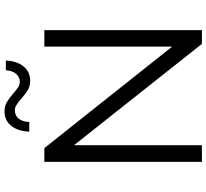

<svg xmlns="http://www.w3.org/2000/svg" viewBox="-52 -865 917 853"><g transform="rotate(-90 406.5 -438.5)"><path d="M699 -700V0H638L188 -568V0H114V-700H175L626 -132V-700ZM394 -803Q376 -818 365.5 -824.5Q355 -831 343 -831Q320 -831 306 -814Q292 -797 291 -767H248Q250 -817 274 -847Q298 -877 338 -877Q361 -877 378.5 -867Q396 -857 419 -837Q435 -823 446 -816Q457 -809 469 -809Q491 -809 505 -825.5Q519 -842 521 -871H564Q562 -822 538 -792.5Q514 -763 474 -763Q451 -763 433 -773.5Q415 -784 394 -803Z"/></g></svg>

Font: Montserrat-Regular
Style: Regular
Weight: 400
Version: Version 7.200